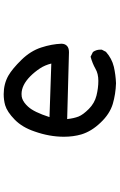

<svg xmlns="http://www.w3.org/2000/svg" viewBox="176 -801 648 1040"><g transform="rotate(-90 500.0 -281.0)"><path d="M279.3 -258.8Q279.3 -336.9 307.6 -417Q330.1 -484.4 372.1 -525.4Q414.1 -566.4 450.2 -577.1Q478.5 -585 509.8 -585Q565.4 -585 610.4 -559.6Q647.5 -538.1 695.8 -488.8Q744.1 -439.5 762.7 -381.8Q781.2 -325.2 783.2 -272.5Q783.2 -253.9 772 -242.7Q760.7 -231.4 737.3 -231.4Q737.3 -231.4 375 -241.2Q378.9 -205.1 388.7 -179.7Q398.4 -155.3 429.7 -124Q460.9 -92.8 502 -82.5Q543 -72.3 582 -72.3Q621.1 -72.3 647.5 -87.9Q676.8 -104.5 712.9 -114.3L738.3 -101.6Q751 -84 751 -62.5Q751 -59.6 751 -53.7L739.3 -31.2Q703.1 1 658.2 11.7Q615.2 21.5 569.3 23.4Q510.7 21.5 457 5.9Q402.3 -10.7 355.5 -60.5Q308.6 -109.4 292 -164.1Q279.3 -208 279.3 -258.8ZM510.7 -488.3Q495.1 -488.3 485.4 -484.4Q463.9 -476.6 442.4 -453.1Q413.1 -421.9 385.7 -336.9L675.8 -327.1Q667 -362.3 649.4 -388.7Q629.9 -418 606.4 -441.4Q558.6 -488.3 510.7 -488.3Z"/></g></svg>

Font: JasonHandwriting2
Style: SemiBold
Weight: 600
Version: Version 1.04.7